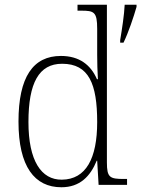

<svg xmlns="http://www.w3.org/2000/svg" viewBox="-20 -780 596 810"><path d="M239 10C317 10 361 -36 388 -102H390L396 0H516V-25H503C443 -25 431 -31 431 -95V-760H307V-735H322C377 -735 390 -730 390 -658V-548C390 -517 391 -480 393 -446H389C363 -506 315 -544 237 -544C120 -544 58 -456 58 -267C58 -77 126 10 239 10ZM487 -611V-600H501C522 -643 544 -709 556 -751V-760H506C504 -717 495 -659 487 -611ZM241 -22C154 -21 100 -102 100 -265C100 -430 144 -511 242 -511C355 -511 390 -426 390 -265C390 -112 343 -23 241 -22Z"/></svg>

Font: Noto Serif Devanagari SemiCondensed ExtraLight
Style: Regular
Weight: 200
Width: 4
Designer: Universal Thirst, Indian Type Foundry and the Monotype Design Team
Foundry: Monotype Imaging Inc.
Version: Version 2.004